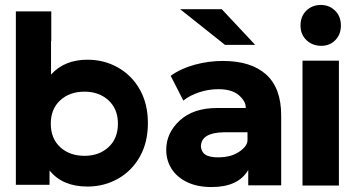

<svg xmlns="http://www.w3.org/2000/svg" viewBox="-20 -747 1437 775"><path d="M456 -248Q456 -307 418 -342Q380 -377 321 -377Q261 -377 223 -342Q185 -307 185 -248Q185 -188 223 -153Q261 -118 321 -118Q380 -118 418 -153Q456 -188 456 -248ZM186 -582V-446Q240 -506 333 -506Q401 -506 457 -474Q513 -442 545 -384.5Q577 -327 577 -250Q577 -173 545 -115.5Q513 -58 457 -26Q401 6 333 6Q232 6 180 -59V-1H44V-701H187V-582Z M707 -710H875L1010 -566H888ZM979 -181V-213H882Q791 -211 791 -155Q794 -128 817 -118.5Q840 -109 883 -113Q922 -117 950.5 -138Q979 -159 979 -181ZM1115 -281V1H982V-61Q942 8 834 8Q777 8 736 -11.5Q695 -31 673 -65Q651 -99 651 -142Q651 -211 706 -261Q761 -311 855 -311H972Q973 -337 945 -362Q917 -387 861 -387Q822 -387 784 -374.5Q746 -362 720 -341L669 -441Q709 -470 765 -485.5Q821 -501 880 -501Q993 -501 1054 -446.5Q1115 -392 1115 -281Z M1201 -502H1348V2H1201ZM1275 -727Q1309 -727 1332.5 -704Q1356 -681 1356 -644Q1356 -608 1333.5 -585Q1311 -562 1277 -562Q1241 -562 1217 -585Q1193 -608 1193 -644Q1193 -681 1216.5 -704Q1240 -727 1275 -727Z"/></svg>

Font: Montserrat GRBold
Style: Regular
Weight: 700
Designer: Julieta Ulanovsky
Foundry: Julieta Ulanovsky
Version: Version 1.00 May 29, 2023, initial release